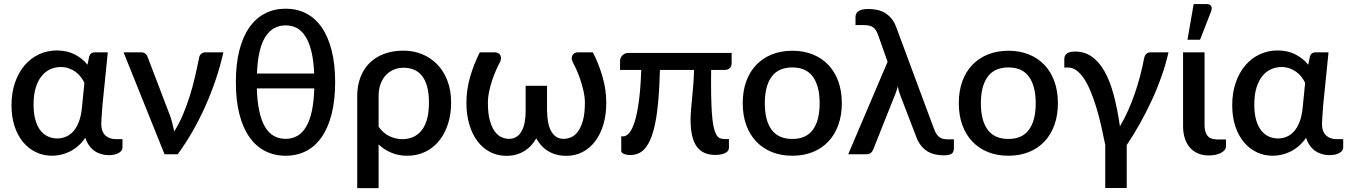

<svg xmlns="http://www.w3.org/2000/svg" viewBox="-20 -772 6748 961"><path d="M402.5 -357Q395.5 -372.5 384.2 -387Q373 -401.5 358 -412.5Q343 -423.5 324.2 -430Q305.5 -436.5 283.5 -436.5Q256.5 -436.5 232 -425.5Q207.5 -414.5 188.8 -391.8Q170 -369 159 -333.5Q148 -298 148 -248.5Q148 -203 157.5 -170.8Q167 -138.5 183.2 -118.2Q199.5 -98 221 -88.5Q242.5 -79 266.5 -79Q289.5 -79 310.2 -87.8Q331 -96.5 347.5 -115.2Q364 -134 375 -163Q386 -192 390 -232.5ZM593 -75.5V-32.5Q593 -18 574.8 -6.8Q556.5 4.5 523.5 4.5Q504.5 4.5 486.5 -0.8Q468.5 -6 453.2 -16.5Q438 -27 426.2 -43.5Q414.5 -60 407 -82.5Q390.5 -58 370.5 -41Q350.5 -24 328.8 -13.2Q307 -2.5 284.5 2.5Q262 7.5 240.5 7.5Q197.5 7.5 160.5 -10Q123.5 -27.5 96 -60.2Q68.5 -93 53 -139.8Q37.5 -186.5 37.5 -245.5Q37.5 -307.5 55 -358.2Q72.5 -409 103 -444.8Q133.5 -480.5 175 -500Q216.5 -519.5 264.5 -519.5Q315.5 -519.5 354.2 -499.5Q393 -479.5 418 -448L426.5 -489.5Q433 -510 454.5 -510H519.5L492.5 -242.5Q491.5 -218.5 489.2 -194.8Q487 -171 487 -150Q487 -130.5 492.8 -116.2Q498.5 -102 508.5 -93Q518.5 -84 531.8 -79.8Q545 -75.5 560 -75.5Z M1098 -510Q1083 -442.5 1060 -374.2Q1037 -306 1007.8 -240.5Q978.5 -175 943.5 -114Q908.5 -53 869.5 0H803.5L598.5 -510H686.5Q699 -510 707.2 -503.8Q715.5 -497.5 718 -489L831.5 -192Q838.5 -172 843.2 -152.5Q848 -133 852 -114Q876 -152 895 -196.8Q914 -241.5 929 -288.8Q944 -336 955.2 -384.2Q966.5 -432.5 975.5 -478Q978 -495.5 987 -502.8Q996 -510 1007 -510Z M1265.5 -329.5Q1267.5 -263.5 1277.8 -216Q1288 -168.5 1306.2 -137.5Q1324.5 -106.5 1350.5 -91.8Q1376.5 -77 1410 -77Q1442.5 -77 1468.2 -91.8Q1494 -106.5 1512.2 -137.5Q1530.5 -168.5 1540.8 -216Q1551 -263.5 1553 -329.5ZM1552.5 -404Q1550 -466.5 1539.2 -512Q1528.5 -557.5 1510.5 -587Q1492.5 -616.5 1467.2 -630.8Q1442 -645 1410 -645Q1344.5 -645 1307.8 -587Q1271 -529 1266 -404ZM1410 -728.5Q1466.5 -728.5 1512.2 -705Q1558 -681.5 1590.2 -635Q1622.5 -588.5 1640 -519.8Q1657.5 -451 1657.5 -361Q1657.5 -270.5 1640 -201.5Q1622.5 -132.5 1590.2 -86Q1558 -39.5 1512.2 -16Q1466.5 7.5 1410 7.5Q1353 7.5 1307 -16Q1261 -39.5 1228.2 -86Q1195.5 -132.5 1178 -201.5Q1160.5 -270.5 1160.5 -361Q1160.5 -451 1178 -519.8Q1195.5 -588.5 1228.2 -635Q1261 -681.5 1307 -705Q1353 -728.5 1410 -728.5Z M1875 -137.5Q1899 -104.5 1930 -90Q1961 -75.5 1993.5 -75.5Q2056.5 -75.5 2091.8 -121.5Q2127 -167.5 2127 -258.5Q2127 -305.5 2117.8 -338.8Q2108.5 -372 2091.8 -393Q2075 -414 2051.5 -423.5Q2028 -433 2000 -433Q1974 -433 1951.2 -423.5Q1928.5 -414 1911.5 -396Q1894.5 -378 1884.8 -351.5Q1875 -325 1875 -290.5ZM1768 -290.5Q1768 -342.5 1783.8 -384.5Q1799.5 -426.5 1829.2 -456.2Q1859 -486 1902 -502.2Q1945 -518.5 2000 -518.5Q2049 -518.5 2092.2 -501Q2135.5 -483.5 2168 -450.2Q2200.5 -417 2219.2 -368.5Q2238 -320 2238 -258.5Q2238 -202 2222.8 -153.2Q2207.5 -104.5 2179 -68.8Q2150.5 -33 2109.8 -12.8Q2069 7.5 2018 7.5Q1975 7.5 1939 -7.5Q1903 -22.5 1875 -49V169.5H1768Z M2947.5 -510Q2977 -452.5 2995.8 -387.8Q3014.5 -323 3014.5 -257.5Q3014.5 -198 3000 -149Q2985.5 -100 2959.2 -65.2Q2933 -30.5 2896.2 -11.2Q2859.5 8 2815 8Q2787 8 2763.8 1.5Q2740.5 -5 2721.8 -16.8Q2703 -28.5 2688.8 -44.5Q2674.5 -60.5 2664 -79.5Q2653.5 -60.5 2639 -44.5Q2624.5 -28.5 2605.8 -16.8Q2587 -5 2564.2 1.5Q2541.5 8 2514.5 8Q2470 8 2433 -11.2Q2396 -30.5 2369.8 -65.2Q2343.5 -100 2329 -149Q2314.5 -198 2314.5 -257.5Q2314.5 -323 2333.2 -387.8Q2352 -452.5 2381.5 -510H2458Q2463.5 -510 2470.2 -507.5Q2477 -505 2481.8 -499.2Q2486.5 -493.5 2487.5 -484.5Q2488.5 -475.5 2483.5 -462.5Q2476.5 -451 2466.2 -428.5Q2456 -406 2446 -377.8Q2436 -349.5 2429 -318Q2422 -286.5 2422 -257.5Q2422 -203 2432 -168Q2442 -133 2457.5 -112.8Q2473 -92.5 2491.8 -84.8Q2510.5 -77 2527.5 -77Q2549 -77 2565 -87.2Q2581 -97.5 2591 -115.8Q2601 -134 2606 -159.2Q2611 -184.5 2611 -215V-342.5H2718V-215H2718.5Q2718.5 -184.5 2723.5 -159.2Q2728.5 -134 2738.5 -115.8Q2748.5 -97.5 2764.2 -87.2Q2780 -77 2802 -77Q2819 -77 2837.8 -84.8Q2856.5 -92.5 2872 -112.8Q2887.5 -133 2897.5 -168Q2907.5 -203 2907.5 -257.5Q2907.5 -286.5 2900.2 -318Q2893 -349.5 2883.2 -377.8Q2873.5 -406 2863 -428.5Q2852.5 -451 2846 -462.5Q2840.5 -475.5 2841.8 -484.5Q2843 -493.5 2847.8 -499.2Q2852.5 -505 2859 -507.5Q2865.5 -510 2871 -510Z M3642 -456Q3642 -441.5 3633.2 -431.8Q3624.5 -422 3608 -422H3539.5Q3539.5 -405.5 3539.2 -390Q3539 -374.5 3539 -359Q3539 -295 3540.8 -249.2Q3542.5 -203.5 3546.2 -172Q3550 -140.5 3555.8 -121.5Q3561.5 -102.5 3569 -92.5Q3576.5 -82.5 3586.2 -79.2Q3596 -76 3607.5 -76H3628.5V-32.5Q3628.5 -15 3608.8 -5.8Q3589 3.5 3560.5 3.5Q3497 3.5 3466.8 -39.2Q3436.5 -82 3436.5 -171.5Q3436.5 -194 3438.5 -219.2Q3440.5 -244.5 3443.5 -274.8Q3446.5 -305 3449.5 -341.2Q3452.5 -377.5 3454 -422H3283Q3281 -336 3275.2 -270.8Q3269.5 -205.5 3260 -158.2Q3250.5 -111 3237.8 -79.8Q3225 -48.5 3209 -29.8Q3193 -11 3174 -3.5Q3155 4 3133.5 4Q3126.5 4 3118.8 2.8Q3111 1.5 3104.5 -1Q3098 -3.5 3093.8 -7.2Q3089.5 -11 3089.5 -16.5V-89.5H3099.5Q3115 -89.5 3130 -107.2Q3145 -125 3157.2 -164.5Q3169.5 -204 3178 -267.5Q3186.5 -331 3189.5 -422H3083.5V-467.5Q3083.5 -474 3086.2 -481Q3089 -488 3094.2 -493.8Q3099.5 -499.5 3107 -503.2Q3114.5 -507 3124.5 -507H3642Z M3946 -518Q4002.5 -518 4048.2 -499.5Q4094 -481 4126.2 -447Q4158.5 -413 4176 -364.5Q4193.5 -316 4193.5 -255.5Q4193.5 -195 4176 -146.5Q4158.5 -98 4126.2 -63.8Q4094 -29.5 4048.2 -11Q4002.5 7.5 3946 7.5Q3889 7.5 3843.2 -11Q3797.5 -29.5 3765 -63.8Q3732.5 -98 3715 -146.5Q3697.5 -195 3697.5 -255.5Q3697.5 -316 3715 -364.5Q3732.5 -413 3765 -447Q3797.5 -481 3843.2 -499.5Q3889 -518 3946 -518ZM3946 -76.5Q4015 -76.5 4048.8 -122.8Q4082.5 -169 4082.5 -255Q4082.5 -341 4048.8 -387.8Q4015 -434.5 3946 -434.5Q3876 -434.5 3842 -387.8Q3808 -341 3808 -255Q3808 -169 3842 -122.8Q3876 -76.5 3946 -76.5Z M4754.5 -74.5V-31.5Q4754.5 -8.5 4741.2 -1.5Q4728 5.5 4703.5 5.5Q4682.5 5.5 4662 1.2Q4641.5 -3 4623 -14Q4604.5 -25 4589 -44.5Q4573.5 -64 4563 -95L4485 -298Q4480.5 -310 4478 -320.2Q4475.5 -330.5 4474 -340.5Q4471.5 -330.5 4468 -320.2Q4464.5 -310 4460.5 -299.5L4349.5 -21Q4345.5 -12.5 4338 -6.2Q4330.5 0 4317.5 0H4225.5L4422.5 -462.5L4376 -594.5Q4370.5 -610 4364.2 -620Q4358 -630 4349.2 -636Q4340.5 -642 4328.5 -644.2Q4316.5 -646.5 4299.5 -646.5H4262V-686.5Q4262 -695 4265 -702.2Q4268 -709.5 4275.2 -715Q4282.5 -720.5 4294.8 -723.8Q4307 -727 4326 -727Q4347 -727 4368 -723Q4389 -719 4407.5 -708.5Q4426 -698 4441 -680.2Q4456 -662.5 4466 -635.5L4655 -126.5Q4665 -99.5 4680.2 -87Q4695.5 -74.5 4724 -74.5Z M5027.5 -518Q5084 -518 5129.8 -499.5Q5175.5 -481 5207.8 -447Q5240 -413 5257.5 -364.5Q5275 -316 5275 -255.5Q5275 -195 5257.5 -146.5Q5240 -98 5207.8 -63.8Q5175.5 -29.5 5129.8 -11Q5084 7.5 5027.5 7.5Q4970.5 7.5 4924.8 -11Q4879 -29.5 4846.5 -63.8Q4814 -98 4796.5 -146.5Q4779 -195 4779 -255.5Q4779 -316 4796.5 -364.5Q4814 -413 4846.5 -447Q4879 -481 4924.8 -499.5Q4970.5 -518 5027.5 -518ZM5027.5 -76.5Q5096.5 -76.5 5130.2 -122.8Q5164 -169 5164 -255Q5164 -341 5130.2 -387.8Q5096.5 -434.5 5027.5 -434.5Q4957.5 -434.5 4923.5 -387.8Q4889.5 -341 4889.5 -255Q4889.5 -169 4923.5 -122.8Q4957.5 -76.5 5027.5 -76.5Z M5828.5 -510Q5815 -450.5 5793.5 -389.5Q5772 -328.5 5744.5 -269Q5717 -209.5 5685.2 -153Q5653.5 -96.5 5619.5 -46V169H5512V-47Q5502 -97 5491 -145Q5480 -193 5466.8 -236Q5453.5 -279 5438.5 -315.2Q5423.5 -351.5 5406 -378Q5388.5 -404.5 5368.5 -419.2Q5348.5 -434 5326 -434H5307V-474Q5307 -482 5309.2 -489.5Q5311.5 -497 5317.5 -502.2Q5323.5 -507.5 5334 -510.8Q5344.5 -514 5361 -514Q5409 -514 5445.5 -488Q5482 -462 5509 -413.8Q5536 -365.5 5554.5 -296Q5573 -226.5 5585.5 -139.5Q5607.5 -176.5 5626 -218Q5644.5 -259.5 5659.5 -302.8Q5674.5 -346 5686 -389.8Q5697.5 -433.5 5705.5 -475.5Q5709 -495 5717.8 -502.5Q5726.5 -510 5738 -510Z M5901.5 -510H6009V-146Q6009 -110.5 6024 -92.2Q6039 -74 6072.5 -74H6116.5V-41Q6116.5 -29.5 6109.2 -20.8Q6102 -12 6090 -6Q6078 0 6062.5 3Q6047 6 6030.5 6Q5999 6 5974.8 -4.8Q5950.5 -15.5 5934.2 -35Q5918 -54.5 5909.8 -81.2Q5901.5 -108 5901.5 -140ZM5923.5 -573 5954.5 -751.5H6021Q6036.5 -751.5 6042 -741.8Q6047.5 -732 6042 -715.5L5986.5 -573Z M6512.5 -357Q6505.5 -372.5 6494.2 -387Q6483 -401.5 6468 -412.5Q6453 -423.5 6434.2 -430Q6415.5 -436.5 6393.5 -436.5Q6366.5 -436.5 6342 -425.5Q6317.5 -414.5 6298.8 -391.8Q6280 -369 6269 -333.5Q6258 -298 6258 -248.5Q6258 -203 6267.5 -170.8Q6277 -138.5 6293.2 -118.2Q6309.5 -98 6331 -88.5Q6352.5 -79 6376.5 -79Q6399.5 -79 6420.2 -87.8Q6441 -96.5 6457.5 -115.2Q6474 -134 6485 -163Q6496 -192 6500 -232.5ZM6703 -75.5V-32.5Q6703 -18 6684.8 -6.8Q6666.5 4.5 6633.5 4.5Q6614.5 4.5 6596.5 -0.8Q6578.5 -6 6563.2 -16.5Q6548 -27 6536.2 -43.5Q6524.5 -60 6517 -82.5Q6500.5 -58 6480.5 -41Q6460.5 -24 6438.8 -13.2Q6417 -2.5 6394.5 2.5Q6372 7.5 6350.5 7.5Q6307.5 7.5 6270.5 -10Q6233.5 -27.5 6206 -60.2Q6178.5 -93 6163 -139.8Q6147.5 -186.5 6147.5 -245.5Q6147.5 -307.5 6165 -358.2Q6182.5 -409 6213 -444.8Q6243.5 -480.5 6285 -500Q6326.5 -519.5 6374.5 -519.5Q6425.5 -519.5 6464.2 -499.5Q6503 -479.5 6528 -448L6536.5 -489.5Q6543 -510 6564.5 -510H6629.5L6602.5 -242.5Q6601.5 -218.5 6599.2 -194.8Q6597 -171 6597 -150Q6597 -130.5 6602.8 -116.2Q6608.5 -102 6618.5 -93Q6628.5 -84 6641.8 -79.8Q6655 -75.5 6670 -75.5Z"/></svg>

Font: Lato SemiBold
Style: Regular
Weight: 600
Designer: Lukasz Dziedzic with Adam Twardoch and Botio Nikoltchev
Foundry: tyPoland Lukasz Dziedzic
Version: Version 2.015; 2015-08-06; http://www.latofonts.com/